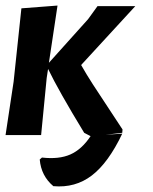

<svg xmlns="http://www.w3.org/2000/svg" viewBox="-34 -486 550 691"><path d="M-14 0 15 -192 43 -456 173 -466 142 -260 283 -417 317 -464H453L258 -252Q276 -220 300.5 -182Q325 -144 358 -94.5Q391 -45 407 -20L406 -8L346 -1L406 -5Q356 100 296.5 145.5Q237 191 158 184Q114 147 109 88L117 81Q178 88 219 70Q260 52 292 4L269 -8Q177 -159 139 -238L134 -205L114 0Z"/></svg>

Font: Alegreya Sans SC
Style: Bold Italic
Weight: 700
Italic angle: -7°
Designer: Juan Pablo del Peral
Foundry: Huerta Tipografica
Version: Version 2.007